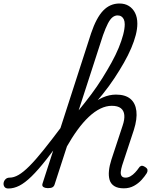

<svg xmlns="http://www.w3.org/2000/svg" viewBox="-192 -1059 888 1096"><path d="M-144 17Q-160 17 -166.5 7.5Q-173 -2 -171.5 -14Q-170 -26 -161 -35.5Q-152 -45 -137 -45Q-113 -45 -86 -60.5Q-59 -76 -24 -111Q11 -146 57.5 -204Q104 -262 167 -346Q178 -361 187.5 -356Q197 -351 199 -336.5Q201 -322 190 -306Q124 -214 75 -151.5Q26 -89 -12 -52Q-50 -15 -81.5 1Q-113 17 -144 17ZM515 16Q480 16 460 3Q440 -10 433.5 -32.5Q427 -55 430 -84.5Q433 -114 444 -148L508 -342Q520 -377 517.5 -402.5Q515 -428 497.5 -441.5Q480 -455 446 -455Q414 -455 381 -439Q348 -423 315 -392Q282 -361 250 -317Q218 -273 187 -218L174 -254Q209 -320 245 -369.5Q281 -419 319 -452.5Q357 -486 394.5 -502.5Q432 -519 470 -519Q523 -519 552 -495Q581 -471 586.5 -425.5Q592 -380 572 -317L505 -114Q499 -94 497.5 -78.5Q496 -63 502.5 -54Q509 -45 525 -45Q539 -45 553 -53Q567 -61 579.5 -74.5Q592 -88 600 -100Q605 -109 613.5 -112Q622 -115 636 -106Q649 -98 650 -89Q651 -80 646 -71Q635 -53 616.5 -32.5Q598 -12 572.5 2Q547 16 515 16ZM81 15Q67 15 56.5 9Q46 3 51 -12L328 -869Q358 -958 397 -998.5Q436 -1039 490 -1039Q521 -1039 543.5 -1025Q566 -1011 579 -985.5Q592 -960 592 -924Q592 -894 583 -859Q574 -824 557 -784Q540 -744 515.5 -701Q491 -658 461 -612.5Q431 -567 393.5 -520.5Q356 -474 314.5 -428Q273 -382 227 -337L120 -7Q117 4 108.5 9.5Q100 15 81 15ZM257 -429Q294 -474 328.5 -520Q363 -566 392 -612.5Q421 -659 445 -702.5Q469 -746 485.5 -786Q502 -826 511 -860.5Q520 -895 520 -920Q520 -937 515 -948Q510 -959 501 -965Q492 -971 479 -971Q464 -971 450.5 -960.5Q437 -950 424 -925Q411 -900 396 -858Z"/></svg>

Font: Playwrite CO Light
Style: Regular
Weight: 300
Version: Version 1.002